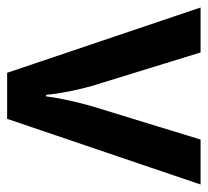

<svg xmlns="http://www.w3.org/2000/svg" viewBox="-42 -540 582 538"><g transform="rotate(90 249.0 -271.0)"><path d="M184 0 1 -542H127L221 -237Q230 -205 236.5 -171.5Q243 -138 246 -109H250Q253 -134 260 -166.5Q267 -199 276 -232L371 -542H497L313 0Z"/></g></svg>

Font: Noto Sans Sinhala SemiCondensed SemiBold
Style: Regular
Weight: 600
Width: 4
Designer: Jelle Bosma - Monotype Design Team
Foundry: Monotype Imaging Inc.
Version: Version 2.006; ttfautohint (v1.8.4.7-5d5b)